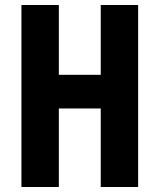

<svg xmlns="http://www.w3.org/2000/svg" viewBox="-20 -750 640 770"><path d="M66 0V-730H216V-450H384V-730H534V0H384V-315H216V0Z"/></svg>

Font: Tiny ExtraBold
Style: Regular
Weight: 800
Designer: Philipp Nurullin, Konstantin Bulenkov
Foundry: JetBrains
Version: Version 2.251; ttfautohint (v1.8.4.7-5d5b)